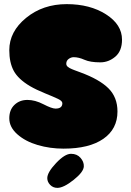

<svg xmlns="http://www.w3.org/2000/svg" viewBox="-20 -719 636 930"><path d="M288 1Q412 1 480.5 -46.5Q549 -94 549 -179Q549 -248 505 -291.5Q461 -335 368 -369Q363 -371 354.5 -374Q346 -377 341 -379Q336 -381 328.5 -384Q321 -387 317 -389.5Q313 -392 309 -395Q305 -398 303 -402Q301 -406 301 -410Q301 -425 312.5 -433.5Q324 -442 337 -442Q361 -442 389 -429.5Q417 -417 466 -417Q506 -417 538.5 -444.5Q571 -472 571 -527Q571 -600 493.5 -649.5Q416 -699 303 -699Q188 -699 106.5 -632.5Q25 -566 25 -476Q25 -416 46.5 -376Q68 -336 125 -302Q156 -284 198 -267Q240 -250 261 -240Q282 -230 282 -219Q282 -193 249 -193Q231 -193 190.5 -214Q150 -235 113 -235Q75 -235 50 -211Q25 -187 25 -146Q25 -103 64 -68.5Q103 -34 162.5 -16.5Q222 1 288 1ZM258 191Q288 191 336.5 152.5Q385 114 386 87Q387 65 370 45.5Q353 26 324 26Q294 26 251.5 71Q209 116 209 144Q209 162 223 176.5Q237 191 258 191Z"/></svg>

Font: Cherry Bomb
Style: Regular
Weight: 400
Designer: satsuyako
Foundry: satsuyako
Version: Version 4.0